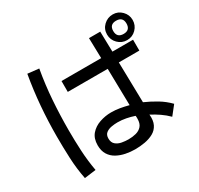

<svg xmlns="http://www.w3.org/2000/svg" viewBox="-180 -1055 1359 1314"><g transform="rotate(-30 500.0 -397.5)"><path d="M857.4 -633.8Q815.4 -633.8 785.6 -663.6Q755.9 -693.4 755.9 -735.4Q755.9 -778.3 786.1 -807.1Q816.4 -835.9 858.4 -835.9Q899.4 -835.9 928.7 -806.2Q958 -776.4 958 -735.4Q958 -693.4 928.7 -663.6Q899.4 -633.8 857.4 -633.8ZM857.4 -682.6Q909.2 -682.6 909.2 -735.4Q909.2 -787.1 856.4 -787.1Q804.7 -787.1 804.7 -735.4Q804.7 -682.6 857.4 -682.6ZM531.2 41Q495.1 41 458 33.7Q420.9 26.4 389.6 9.3Q358.4 -7.8 339.8 -37.6Q321.3 -67.4 321.3 -111.3Q321.3 -165 349.6 -197.8Q377.9 -230.5 422.4 -245.6Q466.8 -260.7 512.7 -260.7Q546.9 -260.7 581.1 -254.9Q615.2 -249 648.4 -240.2L642.6 -530.3H327.1V-616.2H640.6L636.7 -776.4H725.6L729.5 -616.2H892.6V-530.3H730.5L737.3 -211.9Q786.1 -190.4 832.5 -162.6Q878.9 -134.8 917 -95.7L861.3 -25.4Q833 -53.7 800.8 -75.7Q768.6 -97.7 733.4 -116.2Q738.3 -68.4 722.7 -37.1Q707 -5.9 676.8 10.7Q646.5 27.3 608.4 34.2Q570.3 41 531.2 41ZM133.8 39.1Q117.2 -44.9 113.3 -131.3Q109.4 -217.8 109.4 -302.7Q109.4 -421.9 119.1 -540.5Q128.9 -659.2 149.4 -776.4L238.3 -766.6Q217.8 -651.4 209.5 -534.2Q201.2 -417 201.2 -299.8Q201.2 -217.8 205.6 -135.7Q210 -53.7 224.6 27.3ZM525.4 -41Q557.6 -41 585.4 -48.3Q613.3 -55.7 630.9 -75.7Q648.4 -95.7 648.4 -132.8Q648.4 -138.7 648.4 -144.5Q648.4 -150.4 647.5 -156.2Q616.2 -167 583.5 -173.3Q550.8 -179.7 516.6 -179.7Q494.1 -179.7 468.8 -175.3Q443.4 -170.9 425.8 -157.2Q408.2 -143.6 408.2 -114.3Q408.2 -83 427.2 -66.9Q446.3 -50.8 473.6 -45.9Q501 -41 525.4 -41Z"/></g></svg>

Font: Kosugi
Style: Regular
Weight: 400
Version: Version 4.002